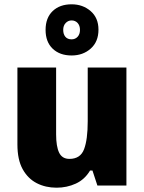

<svg xmlns="http://www.w3.org/2000/svg" viewBox="-20 -863 670 893"><path d="M568 -549V0H433L410 -70H399Q374 -28 332.5 -9Q291 10 243 10Q192 10 151 -11Q110 -32 85.5 -76Q61 -120 61 -191V-549H241V-238Q241 -182 255 -153Q269 -124 303 -124Q354 -124 371 -169Q388 -214 388 -299V-549ZM313 -605Q258 -605 225 -636.5Q192 -668 192 -724Q192 -780 225 -811.5Q258 -843 313 -843Q365 -843 401.5 -811.5Q438 -780 438 -725Q438 -669 402 -637Q366 -605 313 -605ZM313 -680Q330 -680 341 -692Q352 -704 352 -724Q352 -744 341 -756Q330 -768 313 -768Q297 -768 285.5 -756Q274 -744 274 -724Q274 -704 284 -692Q294 -680 313 -680Z"/></svg>

Font: Noto Sans Disp ExtBd
Style: Regular
Weight: 800
Designer: Monotype Design Team
Foundry: Monotype Imaging Inc.
Version: Version 2.000;GOOG;noto-source:20170915:90ef993387c0; ttfaut